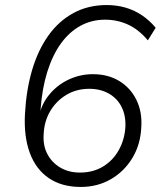

<svg xmlns="http://www.w3.org/2000/svg" viewBox="-20 -733 640 761"><path d="M300 8Q225 8 173.5 -27Q122 -62 98 -127.5Q74 -193 79 -282Q84 -376 107 -454.5Q130 -533 171 -591Q212 -649 270.5 -681Q329 -713 403 -713Q442 -713 477 -703Q512 -693 542.5 -672.5Q573 -652 597 -623L566 -573Q530 -616 487.5 -635.5Q445 -655 397 -655Q343 -655 298.5 -630.5Q254 -606 221 -560Q188 -514 167.5 -448.5Q147 -383 141 -301L137 -267H133Q144 -321 176.5 -359.5Q209 -398 254 -418.5Q299 -439 348 -439Q408 -439 452.5 -412Q497 -385 520.5 -337.5Q544 -290 540 -229Q537 -160 504.5 -106.5Q472 -53 419 -22.5Q366 8 300 8ZM297 -49Q349 -49 388.5 -73Q428 -97 451 -138.5Q474 -180 477 -230Q479 -275 462 -309Q445 -343 411.5 -362Q378 -381 334 -381Q283 -381 243 -357Q203 -333 179 -292.5Q155 -252 153 -200Q150 -156 168 -122Q186 -88 219.5 -68.5Q253 -49 297 -49Z"/></svg>

Font: Nunito Sans 10pt Light
Style: Italic
Weight: 300
Italic angle: -9°
Designer: Vernon Adams
Foundry: Vernon Adams
Version: Version 3.101;gftools[0.9.27]